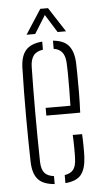

<svg xmlns="http://www.w3.org/2000/svg" viewBox="-54 -780 436 819"><g transform="rotate(-5 164.5 -370.0)"><path d="M52.5 -98Q51.5 -141 50.8 -190Q50 -239 50 -291.2Q50 -343.5 50.5 -396.8Q51 -450 52.5 -501Q54 -551.5 76 -576.2Q98 -601 146.5 -605V-570.5Q117.5 -566 105.5 -549.2Q93.5 -532.5 92.5 -504Q91.5 -458 91 -408Q90.5 -358 90.5 -305.8Q90.5 -253.5 91 -200.5Q91.5 -147.5 92.5 -95Q93.5 -62.5 106.2 -47.5Q119 -32.5 146.5 -29V5Q97 1 75.5 -23.5Q54 -48 52.5 -98ZM192.5 5V-29.5Q218 -33.5 229.8 -48.5Q241.5 -63.5 242.5 -95Q243.5 -110 243.2 -139.8Q243 -169.5 241.5 -197H281.5Q283 -174 283.2 -144Q283.5 -114 282.5 -98Q280 -48 260.2 -23.5Q240.5 1 192.5 5ZM136.5 -289V-322H242.5Q243.5 -357.5 243.8 -394.8Q244 -432 243.8 -461.8Q243.5 -491.5 242.5 -504Q241 -535.5 228.5 -551Q216 -566.5 192.5 -570V-605Q240 -600.5 260.2 -575Q280.5 -549.5 282.5 -502Q283 -491 283.5 -456.2Q284 -421.5 283.8 -376.2Q283.5 -331 281.5 -289ZM82.5 -640 150.5 -745H183.5L251.5 -640H215.5L167.5 -717L119.5 -640Z"/></g></svg>

Font: Big Shoulders Stencil Text Thin
Style: Regular
Weight: 100
Designer: Patric King
Foundry: XO Type Co
Version: Version 2.001